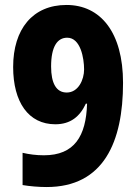

<svg xmlns="http://www.w3.org/2000/svg" viewBox="-20 -744 552 774"><path d="M476 -410C476 -614 385 -724 248 -724C112 -724 33 -627 33 -474C33 -332 95 -243 203 -243C264 -243 302 -274 326 -326H331C327 -195 280 -118 157 -118C125 -118 97 -122 71 -128V2C100 7 137 10 168 10C398 10 476 -172 476 -410ZM251 -592C305 -592 319 -509 319 -464C319 -423 296 -371 249 -371C207 -371 186 -408 186 -476C186 -556 211 -592 251 -592Z"/></svg>

Font: Noto Sans Lao Looped Condensed ExtraBold
Style: Regular
Weight: 800
Width: 3
Designer: Mark Frömberg, Ben Mitchell
Foundry: The Fontpad Ltd
Version: Version 1.002